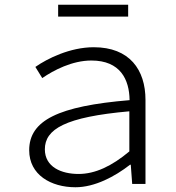

<svg xmlns="http://www.w3.org/2000/svg" viewBox="-20 -775 740 809"><path d="M225 -755V-705H520V-755ZM103 -142C103 -38 195 14 298 14C379 14 464 -31 528 -81H531L537 0H593V-354C593 -481 526 -576 375 -576C275 -576 179 -528 129 -493L158 -446C206 -479 284 -520 365 -520C487 -520 525 -440 526 -353C226 -328 103 -268 103 -142ZM525 -137C451 -75 381 -42 311 -42C239 -42 169 -71 169 -146C169 -231 255 -282 525 -306Z"/></svg>

Font: Kawkab Mono Light
Style: Regular
Weight: 300
Monospace: yes
Designer: Abdullah Arif
Foundry: Abdullah Arif
Version: Version 1.000;PS 000.500;hotconv 1.0.88;makeotf.lib2.5.64775